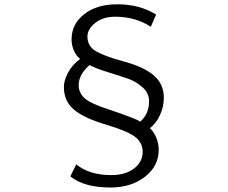

<svg xmlns="http://www.w3.org/2000/svg" viewBox="-20 -794 1040 876"><path d="M692.4 -727.5 668 -671.9Q597.7 -717.8 504.9 -717.8Q450.2 -717.8 414.6 -689.5Q378.9 -661.1 378.9 -627Q378.9 -583 417.5 -560.5Q456.1 -538.1 537.1 -515.6Q631.8 -491.2 679.7 -451.7Q727.5 -412.1 727.5 -348.6Q727.5 -307.6 710.4 -270Q693.4 -232.4 664.1 -209Q679.7 -195.3 691.9 -168.5Q704.1 -141.6 704.1 -110.4Q704.1 -36.1 641.1 12.7Q578.1 61.5 484.4 61.5Q363.3 61.5 300.8 10.7L328.1 -43.9Q387.7 4.9 487.3 4.9Q552.7 4.9 591.8 -25.4Q630.9 -55.7 630.9 -101.6Q630.9 -142.6 597.2 -168.9Q563.5 -195.3 469.7 -223.6Q365.2 -253.9 318.4 -293Q271.5 -332 271.5 -396.5Q271.5 -426.8 290 -461.9Q308.6 -497.1 345.7 -525.4Q327.1 -539.1 316.4 -564.9Q305.7 -590.8 306.6 -615.2Q306.6 -683.6 363.8 -729Q420.9 -774.4 515.6 -774.4Q617.2 -774.4 692.4 -727.5ZM388.7 -497.1Q338.9 -454.1 338.9 -405.3Q338.9 -371.1 365.7 -346.2Q392.6 -321.3 478.5 -293.9Q594.7 -254.9 620.1 -239.3Q660.2 -274.4 660.2 -332Q660.2 -370.1 628.4 -397.5Q596.7 -424.8 557.6 -437.5Q518.6 -450.2 465.8 -466.8Q413.1 -483.4 388.7 -497.1Z"/></svg>

Font: Gen Shin Gothic Normal
Style: Regular
Weight: 300
Designer: [Source Han Sans]
Ryoko NISHIZUKA  (kana & ideographs); Paul D. Hunt (Latin, Greek & Cyrillic); Wenlong ZHANG  (bopomofo
Version: Version 1.002.20150607